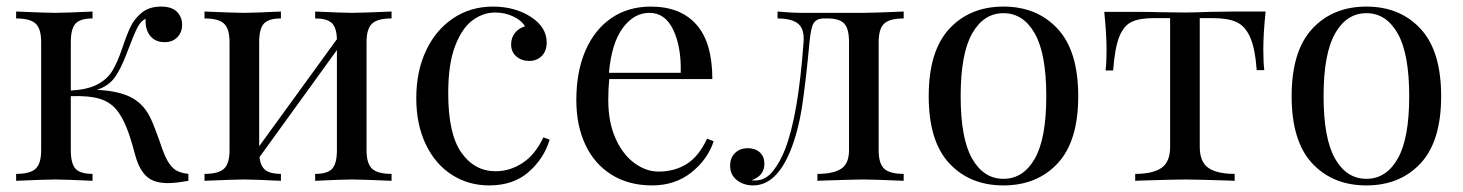

<svg xmlns="http://www.w3.org/2000/svg" viewBox="-20 -549 4443 583"><path d="M552 -21V0Q514 7 490 7Q448 7 426 -12.5Q404 -32 392 -73Q390 -80 382 -109Q374 -138 363 -164.5Q352 -191 339 -209Q318 -238 284.5 -248.5Q251 -259 195 -257V-93Q195 -52 209.5 -36.5Q224 -21 261 -21V0Q177 -4 148 -4Q121 -4 29 0V-21Q71 -21 88 -36.5Q105 -52 105 -93V-421Q105 -462 88 -477.5Q71 -493 29 -493V-514Q121 -510 148 -510Q177 -510 261 -514V-493Q224 -493 209.5 -477.5Q195 -462 195 -421V-274Q246 -277 275.5 -292.5Q305 -308 320.5 -333Q336 -358 351 -402Q365 -444 376.5 -468Q388 -492 410.5 -510.5Q433 -529 469 -529Q502 -529 517.5 -513Q533 -497 533 -474Q533 -451 518.5 -436Q504 -421 480 -421Q453 -421 437.5 -438.5Q422 -456 422 -485V-492Q407 -485 396.5 -464Q386 -443 364 -385Q347 -340 328.5 -314Q310 -288 274 -276Q329 -274 367 -258.5Q405 -243 428 -207Q439 -189 449.5 -161Q460 -133 463 -125Q473 -94 481 -76Q493 -49 508 -36.5Q523 -24 552 -21Z M1093 -421V-93Q1093 -52 1110 -36.5Q1127 -21 1169 -21V0Q1077 -4 1049 -4Q1021 -4 937 0V-21Q974 -21 988.5 -36.5Q1003 -52 1003 -93V-397L768 -72Q771 -44 786 -32.5Q801 -21 833 -21V0Q749 -4 721 -4Q693 -4 601 0V-21Q643 -21 660 -36.5Q677 -52 677 -93V-421Q677 -462 660 -477.5Q643 -493 601 -493V-514Q693 -510 721 -510Q749 -510 833 -514V-493Q796 -493 781.5 -477.5Q767 -462 767 -421V-105L1003 -430Q1002 -466 987 -479.5Q972 -493 937 -493V-514Q1021 -510 1049 -510Q1077 -510 1169 -514V-493Q1127 -493 1110 -477.5Q1093 -462 1093 -421Z M1593 -497Q1640 -466 1640 -420Q1640 -394 1625 -379Q1610 -364 1587 -364Q1564 -364 1548 -377.5Q1532 -391 1532 -414Q1532 -435 1544 -449.5Q1556 -464 1574 -469Q1564 -487 1538.5 -499Q1513 -511 1484 -511Q1447 -511 1415 -487.5Q1383 -464 1362 -409.5Q1341 -355 1341 -266Q1341 -142 1381 -85.5Q1421 -29 1485 -29Q1528 -29 1566.5 -54Q1605 -79 1630 -132L1649 -125Q1632 -68 1585.5 -27Q1539 14 1465 14Q1403 14 1352.5 -18Q1302 -50 1273 -110.5Q1244 -171 1244 -251Q1244 -332 1273.5 -395Q1303 -458 1356 -493.5Q1409 -529 1477 -529Q1544 -529 1593 -497Z M2147 -120Q2129 -65 2079.5 -25.5Q2030 14 1960 14Q1889 14 1837 -18.5Q1785 -51 1757.5 -109.5Q1730 -168 1730 -245Q1730 -332 1758 -396Q1786 -460 1837 -494.5Q1888 -529 1956 -529Q2046 -529 2094.5 -474.5Q2143 -420 2143 -309H1830Q1827 -281 1827 -245Q1827 -179 1848.5 -130Q1870 -81 1905.5 -54.5Q1941 -28 1980 -28Q2028 -28 2065 -51Q2102 -74 2127 -128ZM1829 -328H2047Q2049 -406 2024.5 -458Q2000 -510 1952 -510Q1905 -510 1871 -464Q1837 -418 1829 -328Z M2724 -493Q2682 -493 2665 -477.5Q2648 -462 2648 -421V-93Q2648 -52 2665 -36.5Q2682 -21 2724 -21V0Q2632 -4 2602 -4Q2579 -4 2486 -1L2462 0V-21Q2510 -21 2534 -36.5Q2558 -52 2558 -93V-421Q2558 -462 2543.5 -477.5Q2529 -493 2492 -493H2483Q2459 -493 2450.5 -478.5Q2442 -464 2438 -421Q2427 -302 2415.5 -226.5Q2404 -151 2380 -91Q2337 14 2267 14Q2238 14 2217.5 -2Q2197 -18 2197 -46Q2197 -70 2212 -84.5Q2227 -99 2251 -99Q2273 -99 2287 -86.5Q2301 -74 2301 -51Q2301 -16 2263 -2Q2265 -1 2273 -1Q2305 -1 2327.5 -30Q2350 -59 2364 -96Q2404 -199 2420 -421Q2423 -461 2403.5 -477Q2384 -493 2341 -493V-514Q2385 -510 2409 -510H2494H2603Q2632 -510 2724 -514Z M3254 -257Q3254 -120 3191.5 -53Q3129 14 3027 14Q2925 14 2862.5 -53Q2800 -120 2800 -257Q2800 -394 2862.5 -461.5Q2925 -529 3027 -529Q3129 -529 3191.5 -461.5Q3254 -394 3254 -257ZM2897 -257Q2897 -128 2932 -67Q2967 -6 3027 -6Q3087 -6 3122 -67Q3157 -128 3157 -257Q3157 -386 3122 -447.5Q3087 -509 3027 -509Q2967 -509 2932 -447.5Q2897 -386 2897 -257Z M3816 -398Q3816 -359 3819 -336H3796Q3791 -403 3775.5 -437Q3760 -471 3733.5 -482.5Q3707 -494 3662 -494H3623V-103Q3623 -57 3649.5 -39Q3676 -21 3729 -21V0L3704 -1Q3605 -4 3578 -4Q3551 -4 3452 -1L3427 0V-21Q3480 -21 3506.5 -39Q3533 -57 3533 -103V-494H3484Q3440 -494 3416 -482.5Q3392 -471 3378.5 -437Q3365 -403 3360 -335H3337Q3340 -358 3340 -397Q3340 -447 3333 -513H3429Q3475 -513 3499 -512L3577 -511Q3604 -511 3656 -513L3727 -514H3823Q3816 -448 3816 -398Z M4356 -257Q4356 -120 4293.5 -53Q4231 14 4129 14Q4027 14 3964.5 -53Q3902 -120 3902 -257Q3902 -394 3964.5 -461.5Q4027 -529 4129 -529Q4231 -529 4293.5 -461.5Q4356 -394 4356 -257ZM3999 -257Q3999 -128 4034 -67Q4069 -6 4129 -6Q4189 -6 4224 -67Q4259 -128 4259 -257Q4259 -386 4224 -447.5Q4189 -509 4129 -509Q4069 -509 4034 -447.5Q3999 -386 3999 -257Z"/></svg>

Font: Myanmar April Display
Style: Regular
Weight: 400
Designer: Khon Soe Zaw Thu
Foundry: Myanmar OS
Version: Version 2.50 April 12, 2019